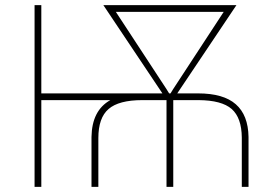

<svg xmlns="http://www.w3.org/2000/svg" viewBox="-20 -731 1075 751"><path d="M141.6 -710.9C141.6 -710.9 115.2 -710.9 115.2 -710.9C115.2 -710.9 115.2 0 115.2 0C115.2 0 141.6 0 141.6 0C141.6 0 141.6 -339.4 141.6 -339.4C141.6 -339.4 411.6 -339.4 411.6 -339.4C411.6 -339.4 411.6 -339.4 411.6 -339.4C363.3 -312.5 338.9 -264.2 337.9 -195.3C337.9 -195.3 337.9 0 337.9 0C337.9 0 364.7 0 364.7 0C364.7 0 364.7 -190.9 364.7 -190.9C364.7 -190.9 364.7 -190.9 364.7 -190.9C364.7 -243.7 377.9 -281.7 404.8 -304.7C431.2 -327.6 475.1 -339.4 536.6 -339.4C536.6 -339.4 631.3 -339.4 631.3 -339.4C631.3 -339.4 631.3 0 631.3 0C631.3 0 657.7 0 657.7 0C657.7 0 657.7 -339.4 657.7 -339.4C657.7 -339.4 757.3 -339.4 757.3 -339.4C757.3 -339.4 757.3 -339.4 757.3 -339.4C816.9 -338.9 859.9 -327.6 886.2 -304.7C912.1 -281.7 925.3 -244.6 925.8 -192.9C925.8 -192.9 925.8 0 925.8 0C925.8 0 952.1 0 952.1 0C952.1 0 952.1 -195.3 952.1 -195.3C952.1 -195.3 952.1 -195.3 952.1 -195.3C951.2 -252.4 934.6 -294.9 902.3 -323.2C870.1 -351.6 820.8 -365.7 754.4 -365.7C754.4 -365.7 673.3 -365.7 673.3 -365.7C673.3 -365.7 904.8 -710.9 904.8 -710.9C904.8 -710.9 384.3 -710.9 384.3 -710.9C384.3 -710.9 615.2 -365.7 615.2 -365.7C615.2 -365.7 141.6 -365.7 141.6 -365.7C141.6 -365.7 141.6 -710.9 141.6 -710.9ZM657.2 -382.3C657.2 -382.3 647 -365.7 647 -365.7C647 -365.7 641.6 -365.7 641.6 -365.7C641.6 -365.7 631.3 -382.3 631.3 -382.3C631.3 -382.3 433.1 -684.6 433.1 -684.6C433.1 -684.6 855 -684.6 855 -684.6C855 -684.6 657.2 -382.3 657.2 -382.3Z"/></svg>

Font: WOX
Style: Regular
Weight: 500
Designer: Google
Foundry: ""
Version: ""